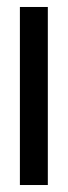

<svg xmlns="http://www.w3.org/2000/svg" viewBox="-20 -530 195 550"><path d="M37 0V-510H117V0Z"/></svg>

Font: Saira UltraCondensed SemiBold
Style: Regular
Weight: 600
Width: 1
Designer: Hector Gatti with collaboration of the Omnibus-Type team
Foundry: Omnibus-Type
Version: Version 1.101